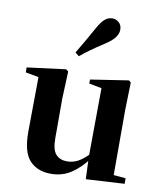

<svg xmlns="http://www.w3.org/2000/svg" viewBox="-94 -940 874 1033"><g transform="rotate(10 342.5 -423.5)"><path d="M254 17Q180 17 137.5 -29Q95 -75 96 -188L99 -501L130 -478L27 -497V-524L238 -551L251 -541L245 -391V-176Q245 -113 267 -88.5Q289 -64 328 -64Q370 -64 406.5 -90.5Q443 -117 471 -157L507 -103H454Q417 -51 367.5 -17Q318 17 254 17ZM445 13 440 -108V-111L443 -484L374 -497V-519L582 -551L593 -541L589 -391V-35L655 -29V1ZM272 -649Q290 -679 309.5 -712.5Q329 -746 359 -800Q378 -834 396 -849Q414 -864 437 -864Q456 -864 472 -850Q488 -836 488 -811Q488 -790 473 -769Q458 -748 424 -726Q376 -695 346.5 -673.5Q317 -652 293 -632Z"/></g></svg>

Font: Noto Serif SC ExtraLight ExtraBold
Style: Regular
Weight: 800
Version: Version 2.002-H1;hotconv 1.1.0;makeotfexe 2.6.0